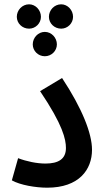

<svg xmlns="http://www.w3.org/2000/svg" viewBox="-20 -866 485 891"><path d="M115 -733C145 -733 170 -758 170 -788C170 -819 145 -846 115 -846C83 -846 58 -819 58 -788C58 -758 83 -733 115 -733ZM264 -733C294 -733 319 -758 319 -788C319 -819 294 -846 264 -846C232 -846 207 -819 207 -788C207 -758 232 -733 264 -733ZM188 -605C219 -605 244 -630 244 -660C244 -691 219 -718 188 -718C157 -718 132 -691 132 -660C132 -630 157 -605 188 -605ZM35 -29C74 -7 146 5 199 5C347 5 407 -79 407 -171C407 -247 361 -363 268 -504L166 -443C272 -286 286 -219 286 -179C286 -128 251 -107 191 -107C151 -107 103 -117 64 -132Z"/></svg>

Font: Noto Sans Arabic UI Cn SmBd
Style: Regular
Weight: 600
Width: 3
Designer: Monotype Design Team, Nadine Chahine and Nizar Qandah
Foundry: Monotype Imaging Inc.
Version: Version 2.010